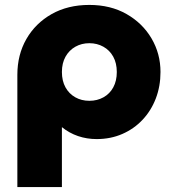

<svg xmlns="http://www.w3.org/2000/svg" viewBox="-20 -550 698 780"><path d="M50.5 210V-246Q50.5 -327.5 87.2 -391.5Q124 -455.5 189.8 -492.8Q255.5 -530 343 -530Q429 -530 494 -493Q559 -456 595.5 -394Q632 -332 632 -257.5Q632 -199.5 613 -150Q594 -100.5 559.2 -63.5Q524.5 -26.5 477 -5.8Q429.5 15 372.5 15Q333 15 297 2.8Q261 -9.5 231.5 -33.5V210ZM343 -140.5Q375 -140.5 400.5 -154.8Q426 -169 440.2 -195.2Q454.5 -221.5 454.5 -257.5Q454.5 -293.5 440 -319.8Q425.5 -346 400 -360.2Q374.5 -374.5 343 -374.5Q311.5 -374.5 286.2 -360.2Q261 -346 246.2 -319.8Q231.5 -293.5 231.5 -257.5Q231.5 -221.5 246 -195.2Q260.5 -169 285.8 -154.8Q311 -140.5 343 -140.5Z"/></svg>

Font: Geologica Roman ExtraBold
Style: Regular
Weight: 800
Designer: Sindre Bremnes, Frode Helland
Foundry: Monokrom Skriftforlag AS
Version: Version 1.010;gftools[0.9.28]